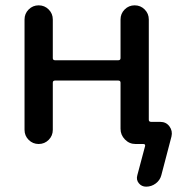

<svg xmlns="http://www.w3.org/2000/svg" viewBox="-20 -540 676 720"><path d="M72 -53V-467Q72 -489 87.5 -504.5Q103 -520 125 -520Q147 -520 162.5 -504.5Q178 -489 178 -467V-322Q178 -314 187 -314H423Q432 -314 432 -322V-467Q432 -489 447.5 -504.5Q463 -520 485 -520Q507 -520 522.5 -504.5Q538 -489 538 -467V-91Q538 -83 547 -83H581Q603 -83 615.5 -66Q628 -49 623 -28L585 117Q580 136 564 148Q548 160 528 160Q511 160 500.5 147Q490 134 495 117L524 8Q526 0 517 0H488Q465 0 448.5 -17Q432 -34 432 -57V-230Q432 -238 423 -238H187Q178 -238 178 -230V-53Q178 -31 162.5 -15.5Q147 0 125 0Q103 0 87.5 -15.5Q72 -31 72 -53Z"/></svg>

Font: Rounded Mplus 1c Medium
Style: Regular
Weight: 500
Version: Version 1.059.20150529